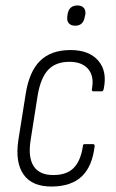

<svg xmlns="http://www.w3.org/2000/svg" viewBox="-20 -674 423 702"><path d="M171 8Q98 9 66.5 -35.5Q35 -80 47 -161L74 -331Q87 -413 127 -452Q167 -491 238 -491Q306 -491 339.5 -452Q373 -413 359 -348Q357 -340 352 -340H322Q315 -340 316 -348Q325 -395 302.5 -421.5Q280 -448 234 -448Q184 -448 156.5 -419Q129 -390 118 -327L92 -162Q82 -99 103 -66.5Q124 -34 175 -34Q224 -34 249.5 -60Q275 -86 283 -139Q283 -147 289 -147H320Q327 -147 326 -139Q317 -65 279 -29Q241 7 171 8ZM255 -580Q240 -580 232 -588.5Q224 -597 226 -613L227 -621Q232 -654 263 -654Q279 -654 286.5 -645Q294 -636 292 -621L290 -613Q285 -580 255 -580Z"/></svg>

Font: Sofia Sans Condensed Light
Style: Italic
Weight: 300
Italic angle: -9°
Version: Version 4.100